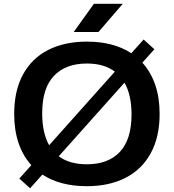

<svg xmlns="http://www.w3.org/2000/svg" viewBox="-20 -968 912 1008"><path d="M818 -370Q818 -248 771 -162.8Q724 -77.5 638.2 -34Q552.5 9.5 436 9.5Q296 9.5 202.5 -51.5L138 20.5L81.5 -30.5L144.5 -101Q100.5 -149 77.5 -216.8Q54.5 -284.5 54.5 -370Q54.5 -492.5 101.2 -577.8Q148 -663 233.8 -706.2Q319.5 -749.5 436 -749.5Q576 -749.5 669.5 -688.5L734 -760.5L790.5 -709.5L727.5 -639Q771.5 -590.5 794.8 -523Q818 -455.5 818 -370ZM238 -205.5 583 -592Q526.5 -634.5 436 -634.5Q325 -634.5 263.2 -569.8Q201.5 -505 201.5 -373Q201.5 -270 238 -205.5ZM670.5 -367Q670.5 -470 633.5 -534L288.5 -147.5Q345 -105.5 436 -105.5Q548 -105.5 609.2 -170.5Q670.5 -235.5 670.5 -367ZM367 -800 473 -948H624.5L497 -800Z"/></svg>

Font: Encode Sans Expanded SemiBold
Style: Regular
Weight: 600
Width: 7
Designer: Multiple Designers
Foundry: Impallari Type
Version: Version 2.000